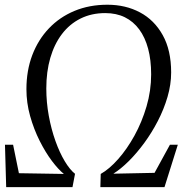

<svg xmlns="http://www.w3.org/2000/svg" viewBox="-24 -772 774 792"><path d="M1.5 0 -3.5 -175H30L54 -57.5L239.5 -54.5Q217 -72.5 190.2 -108Q163.5 -143.5 139.5 -191.2Q115.5 -239 100.2 -293.5Q85 -348 85 -404Q85 -481 109.2 -544.8Q133.5 -608.5 177.8 -655Q222 -701.5 283.2 -727Q344.5 -752.5 419 -752.5Q494 -752.5 553.2 -721Q612.5 -689.5 647.2 -627.2Q682 -565 682 -473Q682 -423.5 667 -372.2Q652 -321 627 -272.8Q602 -224.5 571 -182.2Q540 -140 507 -107.2Q474 -74.5 443.5 -55.5L613.5 -59L677 -175H709.5L654.5 0H390L391.5 -54.5Q427 -74.5 463.5 -115.8Q500 -157 530.8 -212.8Q561.5 -268.5 580.5 -333.2Q599.5 -398 599.5 -465.5Q599.5 -524.5 587 -571.2Q574.5 -618 550.2 -650.8Q526 -683.5 491 -700.8Q456 -718 410 -718Q353.5 -718 308.2 -695.5Q263 -673 231.5 -631.5Q200 -590 183.5 -533.2Q167 -476.5 167 -407Q167 -350.5 177.2 -294.5Q187.5 -238.5 204.8 -190.2Q222 -142 243.2 -106.8Q264.5 -71.5 285.5 -55L275 0Z"/></svg>

Font: Merriweather 96pt Light
Style: Italic
Weight: 300
Italic angle: -7.8°
Version: Version 2.101